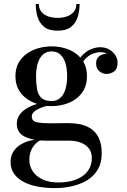

<svg xmlns="http://www.w3.org/2000/svg" viewBox="-20 -708 654 988"><path d="M263 260Q217 260 175.8 252.5Q134.5 245 102.8 228.5Q71 212 52.8 186.8Q34.5 161.5 34.5 126.5Q34.5 93 49.8 70.5Q65 48 88 34.8Q111 21.5 134.5 15.8Q158 10 175 10H194.5Q164 24.5 147.5 51.2Q131 78 131 114.5Q131 146.5 148.2 173Q165.5 199.5 199.2 215.2Q233 231 281.5 231Q317 231 348 223.2Q379 215.5 402.5 199.8Q426 184 439.2 160.2Q452.5 136.5 452.5 105Q452.5 76 437.8 56.5Q423 37 397.2 26.5Q371.5 16 339 16Q328.5 16 304.5 16Q280.5 16 256.2 16Q232 16 221 16Q151 16 108.8 -4Q66.5 -24 66.5 -71.5Q66.5 -99.5 83.2 -120.8Q100 -142 127.8 -156.2Q155.5 -170.5 189.5 -177.5Q223.5 -184.5 259 -184.5L257.5 -167.5Q242 -167.5 222.5 -163.2Q203 -159 185 -151.2Q167 -143.5 155.2 -132.8Q143.5 -122 143.5 -109Q143.5 -84.5 170 -79Q196.5 -73.5 237.5 -73.5Q255 -73.5 271 -73.8Q287 -74 302.5 -74.2Q318 -74.5 332 -74.5Q360 -74.5 390 -69Q420 -63.5 445.8 -47.2Q471.5 -31 487.5 0Q503.5 31 503.5 82Q503.5 130.5 483.2 164.5Q463 198.5 428.5 219.5Q394 240.5 351 250.2Q308 260 263 260ZM245.5 -162Q214 -162 181.2 -170.5Q148.5 -179 121 -197.5Q93.5 -216 76.5 -245.2Q59.5 -274.5 59.5 -316Q59.5 -357.5 76.5 -386.5Q93.5 -415.5 121 -434Q148.5 -452.5 181.2 -461Q214 -469.5 245.5 -469.5Q277.5 -469.5 309.5 -461Q341.5 -452.5 368.2 -434Q395 -415.5 411.2 -386.5Q427.5 -357.5 427.5 -316Q427.5 -274.5 411.2 -245.2Q395 -216 368.2 -197.5Q341.5 -179 309.5 -170.5Q277.5 -162 245.5 -162ZM245.5 -188Q272.5 -188 290.5 -204.5Q308.5 -221 317 -249.8Q325.5 -278.5 325.5 -316Q325.5 -354 317 -382.5Q308.5 -411 290.5 -427.2Q272.5 -443.5 245.5 -443.5Q218.5 -443.5 200.8 -427.2Q183 -411 174.2 -382.5Q165.5 -354 165.5 -316Q165.5 -278.5 170.5 -249.8Q175.5 -221 192.5 -204.5Q209.5 -188 245.5 -188ZM528.5 -327.5Q508 -327.5 491.2 -341.5Q474.5 -355.5 474.5 -381.5Q474.5 -408 491.8 -419.8Q509 -431.5 528.5 -431.5Q548 -431.5 566 -419.8Q584 -408 584 -386H558Q558 -406.5 541.8 -423Q525.5 -439.5 497 -439.5Q479.5 -439.5 457.5 -431.5Q435.5 -423.5 416 -401.8Q396.5 -380 386.5 -339L368 -352.5Q378 -395.5 400.2 -420Q422.5 -444.5 448.2 -454.8Q474 -465 494.5 -465Q521.5 -465 541.8 -453.5Q562 -442 573.5 -423.8Q585 -405.5 585 -386Q585 -352.5 566.8 -340Q548.5 -327.5 528.5 -327.5ZM276 -550Q232 -550 207.5 -569.5Q183 -589 173.5 -620.5Q164 -652 164 -687.5H180Q180 -663.5 192.8 -647.5Q205.5 -631.5 227.5 -623.8Q249.5 -616 276 -616Q303 -616 325 -623.8Q347 -631.5 360 -647.5Q373 -663.5 373 -687.5H389.5Q389.5 -652 379.8 -620.5Q370 -589 345.2 -569.5Q320.5 -550 276 -550Z"/></svg>

Font: Bodoni Moda SC 9pt Medium
Style: Regular
Weight: 500
Designer: Owen Earl
Foundry: indestructible type
Version: Version 2.005